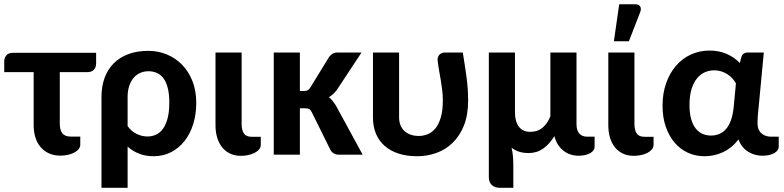

<svg xmlns="http://www.w3.org/2000/svg" viewBox="-44 -734 3722 911"><path d="M-23.9 -443.8Q-23.9 -459.5 -13.7 -471.4Q-3.4 -483.4 17.6 -483.4H412.1V-434.6Q412.1 -413.6 401.1 -402.6Q390.1 -391.6 369.6 -391.6H239.7V-147Q239.7 -116.7 252 -101.3Q264.2 -85.9 292 -85.9H336.9V-48.8Q336.9 -35.6 328.6 -25.9Q320.3 -16.1 306.9 -9.3Q293.5 -2.4 276.6 1Q259.8 4.4 242.7 4.4Q211.4 4.4 187.7 -6.6Q164.1 -17.6 147.9 -36.9Q131.8 -56.2 123.8 -82.5Q115.7 -108.9 115.7 -140.1V-391.6H-23.9Z M437.5 -273.9Q437.5 -323.7 452.1 -364Q466.8 -404.3 494.9 -432.9Q522.9 -461.4 564.5 -477.1Q606 -492.7 660.2 -492.7Q706.1 -492.7 747.3 -475.8Q788.6 -459 819.8 -427Q851.1 -395 869.1 -349.4Q887.2 -303.7 887.2 -246.1Q887.2 -191.9 872.8 -145.5Q858.4 -99.1 831.8 -65.2Q805.2 -31.2 767.8 -12Q730.5 7.3 684.6 7.3Q647.9 7.3 617.2 -4.4Q586.4 -16.1 561.5 -38.1V157.2H437.5ZM561.5 -135.7Q580.6 -109.4 605.7 -97.9Q630.9 -86.4 655.3 -86.4Q678.7 -86.4 698 -95.9Q717.3 -105.5 730.7 -125Q744.1 -144.5 751.7 -174.6Q759.3 -204.6 759.3 -246.1Q759.3 -287.1 752.2 -315.7Q745.1 -344.2 731.9 -362.1Q718.8 -379.9 700.4 -387.9Q682.1 -396 660.2 -396Q639.6 -396 621.6 -388.2Q603.5 -380.4 590.3 -365Q577.1 -349.6 569.3 -326.7Q561.5 -303.7 561.5 -273.9Z M978.5 -484.9H1102.5V-146Q1102.5 -116.2 1113.3 -100.6Q1124 -85 1149.9 -85H1193.4V-47.9Q1193.4 -34.7 1185.1 -24.9Q1176.8 -15.1 1163.3 -8.3Q1149.9 -1.5 1133.1 2Q1116.2 5.4 1099.6 5.4Q1069.8 5.4 1047.1 -5.6Q1024.4 -16.6 1009.3 -35.9Q994.1 -55.2 986.3 -81.8Q978.5 -108.4 978.5 -139.2Z M1254.9 0ZM1378.9 -484.9V-302.2H1397.9Q1409.7 -302.2 1416 -305.7Q1422.4 -309.1 1428.2 -318.4L1517.6 -463.9Q1524.9 -473.6 1534.4 -479.2Q1543.9 -484.9 1558.1 -484.9H1671.4L1553.7 -306.6Q1545.4 -295.9 1536.4 -287.6Q1527.3 -279.3 1516.6 -272.5Q1526.4 -265.1 1533.9 -255.6Q1541.5 -246.1 1548.8 -234.9L1676.8 0H1565.4Q1537.1 0 1524.4 -21.5L1435.1 -202.1Q1429.2 -213.4 1422.9 -216.8Q1416.5 -220.2 1403.8 -220.2H1378.9V0H1254.9V-484.9Z M1849.6 -484.9V-176.8Q1849.6 -155.8 1856.4 -139.4Q1863.3 -123 1875.7 -111.8Q1888.2 -100.6 1905.3 -94.7Q1922.4 -88.9 1943.4 -88.9Q1963.9 -88.9 1984.1 -96.7Q2004.4 -104.5 2020.8 -123.5Q2037.1 -142.6 2047.1 -175.3Q2057.1 -208 2057.1 -257.8Q2057.1 -281.7 2054.4 -304.7Q2051.8 -327.6 2047.9 -350.8Q2043.9 -374 2039.8 -397.2Q2035.6 -420.4 2032.7 -444.8Q2031.2 -455.6 2034.2 -463.4Q2037.1 -471.2 2042.2 -475.8Q2047.4 -480.5 2053.7 -482.7Q2060.1 -484.9 2066.4 -484.9H2151.9Q2156.7 -454.6 2161.1 -426.5Q2165.5 -398.4 2169.2 -370.8Q2172.9 -343.3 2175 -315.4Q2177.2 -287.6 2177.2 -257.8Q2177.2 -188 2157 -137.9Q2136.7 -87.9 2103 -55.7Q2069.3 -23.4 2025.9 -8.1Q1982.4 7.3 1935.5 7.3Q1885.3 7.3 1846.2 -5.6Q1807.1 -18.6 1780.3 -42.5Q1753.4 -66.4 1739.5 -100.3Q1725.6 -134.3 1725.6 -176.8V-484.9Z M2399.4 -484.9V-200.2Q2399.4 -158.2 2417.7 -133.3Q2436 -108.4 2472.2 -108.4Q2506.3 -108.4 2529.8 -127.7Q2553.2 -147 2567.4 -182.1V-484.9H2691.4V-145.5Q2691.4 -114.7 2704.8 -100.1Q2718.3 -85.4 2742.2 -85.4H2777.3V-36.6Q2777.3 -28.8 2772.2 -21.2Q2767.1 -13.7 2757.1 -7.8Q2747.1 -2 2732.9 1.5Q2718.8 4.9 2701.2 4.9Q2681.6 4.9 2663.8 -0.7Q2646 -6.3 2630.9 -17.8Q2615.7 -29.3 2604.2 -46.6Q2592.8 -64 2586.4 -87.9Q2563 -49.8 2533 -28.8Q2502.9 -7.8 2464.4 -7.8Q2439 -7.8 2418.9 -14.2Q2398.9 -20.5 2383.3 -33.2Q2388.2 -12.7 2389.9 8.3Q2391.6 29.3 2391.6 47.9V157.2H2330.1Q2303.7 157.2 2289.6 144Q2275.4 130.9 2275.4 106V-484.9Z M2842.3 0ZM2842.3 -484.9H2966.3V-146Q2966.3 -116.2 2977.1 -100.6Q2987.8 -85 3013.7 -85H3057.1V-47.9Q3057.1 -34.7 3048.8 -24.9Q3040.5 -15.1 3027.1 -8.3Q3013.7 -1.5 2996.8 2Q2980 5.4 2963.4 5.4Q2933.6 5.4 2910.9 -5.6Q2888.2 -16.6 2873 -35.9Q2857.9 -55.2 2850.1 -81.8Q2842.3 -108.4 2842.3 -139.2ZM2868.7 -538.1 2894 -713.9H2970.2Q2987.3 -713.9 2993.7 -703.1Q3000 -692.4 2993.2 -675.3L2939.9 -538.1Z M3573.7 4.9Q3537.1 4.9 3506.3 -13.7Q3475.6 -32.2 3459.5 -72.3Q3442.9 -50.3 3423.3 -34.9Q3403.8 -19.5 3382.8 -10.3Q3361.8 -1 3340.6 3.2Q3319.3 7.3 3298.8 7.3Q3256.3 7.3 3220 -9.3Q3183.6 -25.9 3157 -57.1Q3130.4 -88.4 3115 -132.6Q3099.6 -176.8 3099.6 -232.4Q3099.6 -291 3116.7 -339.4Q3133.8 -387.7 3163.6 -422.1Q3193.4 -456.5 3234.1 -475.3Q3274.9 -494.1 3322.3 -494.1Q3368.7 -494.1 3405 -477.8Q3441.4 -461.4 3466.3 -435.1L3473.6 -462.9Q3476.6 -474.1 3484.6 -479.5Q3492.7 -484.9 3504.4 -484.9H3580.1L3556.6 -236.3Q3554.2 -213.9 3552.2 -191.7Q3550.3 -169.4 3550.3 -148.4Q3550.3 -132.3 3555.4 -120.4Q3560.5 -108.4 3569.3 -100.8Q3578.1 -93.3 3589.8 -89.4Q3601.6 -85.4 3614.7 -85.4H3650.9V-37.1Q3650.9 -28.8 3645.5 -21.2Q3640.1 -13.7 3630.1 -7.8Q3620.1 -2 3606 1.5Q3591.8 4.9 3573.7 4.9ZM3329.6 -90.8Q3350.1 -90.8 3368.2 -98.1Q3386.2 -105.5 3400.4 -121.3Q3414.6 -137.2 3423.8 -162.6Q3433.1 -188 3437 -224.1L3447.8 -338.4Q3440.9 -350.6 3430.9 -361.8Q3420.9 -373 3407.7 -381.6Q3394.5 -390.1 3378.7 -395.3Q3362.8 -400.4 3344.7 -400.4Q3322.3 -400.4 3301 -391.4Q3279.8 -382.3 3263.4 -362.5Q3247.1 -342.8 3237.3 -311.5Q3227.5 -280.3 3227.5 -235.8Q3227.5 -195.3 3235.8 -167.7Q3244.1 -140.1 3258.1 -123Q3272 -106 3290.5 -98.4Q3309.1 -90.8 3329.6 -90.8Z"/></svg>

Font: Carlito
Style: Bold
Weight: 700
Designer: Lukasz Dziedzic
Foundry: tyPoland Lukasz Dziedzic
Version: Version 1.104